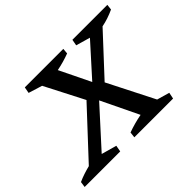

<svg xmlns="http://www.w3.org/2000/svg" viewBox="-168 -878 1107 1107"><g transform="rotate(-45 385.5 -325.0)"><path d="M-32 0 -27 -35Q-3 -46 21.5 -54Q46 -62 70 -68L330 -347L207 -586L123 -612L130 -650H444L441 -616Q391 -597 335 -586L427 -397L598 -587L511 -612L518 -650H803L799 -616Q773 -604 747.5 -595.5Q722 -587 696 -582L476 -345L620 -61L697 -39L689 0H373L377 -35Q432 -55 490 -66L380 -294L172 -65L265 -39L258 0Z"/></g></svg>

Font: Piazzolla Medium
Style: Italic
Weight: 500
Italic angle: -11.3°
Designer: Juan Pablo del Peral
Foundry: Huerta Tipografica
Version: Version 1.330